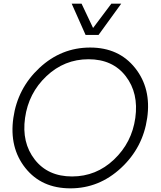

<svg xmlns="http://www.w3.org/2000/svg" viewBox="-20 -1020 878 1050"><path d="M372 -1000H426L489 -867L589 -1000H643L519 -829H448ZM365 10Q207 10 118.5 -101.5Q30 -213 53 -375Q76 -537 195.5 -648.5Q315 -760 473 -760Q630 -760 719 -648Q808 -536 785 -375Q762 -213 642 -101.5Q522 10 365 10ZM720 -375Q739 -511 667.5 -603.5Q596 -696 464 -696Q332 -696 234 -603.5Q136 -511 117 -375Q98 -240 170 -147.5Q242 -55 374 -55Q506 -55 603.5 -147.5Q701 -240 720 -375Z"/></svg>

Font: Oakes Grotesk Light
Style: Italic
Weight: 300
Italic angle: -8°
Designer: Samuel Oakes
Foundry: Samuel Oakes
Version: Version 1.000;PS 001.000;hotconv 1.0.88;makeotf.lib2.5.64775